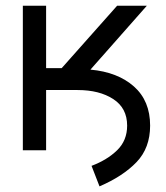

<svg xmlns="http://www.w3.org/2000/svg" viewBox="-20 -536 591 685"><path d="M61.5 0V-515.6H144.5V-293H200.2L397.9 -515.6H503.9L302.7 -287.6Q399.9 -278.8 457.8 -227.5Q515.6 -176.3 515.6 -87.9Q515.6 -8.3 467.3 42.2Q418.9 92.8 335 128.9L306.6 55.7Q362.3 34.7 397.9 0Q433.6 -34.7 433.6 -87.9Q433.6 -150.4 384 -182.6Q334.5 -214.8 256.8 -214.8H144.5V0Z"/></svg>

Font: Inter Display
Style: Regular
Weight: 400
Designer: Rasmus Andersson
Foundry: rsms
Version: Version 4.001;git-9221beed3